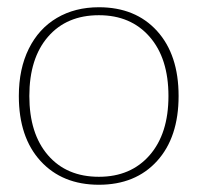

<svg xmlns="http://www.w3.org/2000/svg" viewBox="-20 -500 545 530"><path d="M32 -235Q32 -310 59.5 -365.5Q87 -421 137 -450.5Q187 -480 253 -480Q354 -480 413.5 -414.5Q473 -349 473 -235Q473 -121 413.5 -55.5Q354 10 253 10Q152 10 92 -55.5Q32 -121 32 -235ZM445 -235Q445 -339 393 -398.5Q341 -458 253 -458Q164 -458 112.5 -398.5Q61 -339 61 -235Q61 -131 112.5 -71.5Q164 -12 253 -12Q341 -12 393 -71.5Q445 -131 445 -235Z"/></svg>

Font: Taviraj Thin
Style: Regular
Weight: 250
Designer: Katatrad Team
Foundry: CadsonDemak
Version: Version 1.001